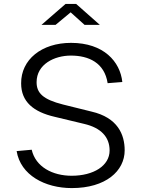

<svg xmlns="http://www.w3.org/2000/svg" viewBox="-20 -951 730 981"><path d="M412 -824H490L369 -931H315L192 -824H264L341 -888ZM347 10C520 10 617 -77 617 -183C617 -263 582 -350 447 -381L302 -417C199 -443 167 -476 167 -531C167 -623 258 -667 342 -667C434 -667 514 -630 530 -526L605 -532C594 -636 510 -732 343 -732C192 -732 87 -646 88 -525C88 -431 151 -379 260 -354L410 -318C496 -298 540 -251 540 -182C540 -104 458 -53 346 -53C249 -53 162 -98 142 -186L65 -179C85 -56 210 10 347 10Z"/></svg>

Font: United Sans Light
Style: Regular
Weight: 300
Designer: Pablo Impallari, Rodrigo Fuenzalida (Modified by Dan O. Williams)
Version: Version 1.000;PS 001.000;hotconv 1.0.88;makeotf.lib2.5.64775